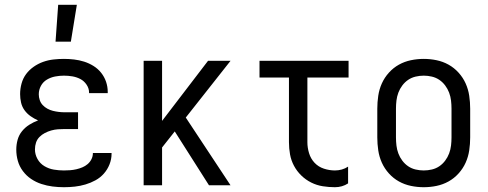

<svg xmlns="http://www.w3.org/2000/svg" viewBox="-20 -774 2040 802"><path d="M247 8Q223 8 199.5 5Q176 2 153 -5.5Q130 -13 110 -26.5Q90 -40 75.5 -59.5Q61 -79 54.5 -102Q48 -125 48 -149Q48 -170 53.5 -190Q59 -210 72 -226Q85 -242 102.5 -253Q120 -264 139 -271Q123 -278 108 -288.5Q93 -299 82.5 -313.5Q72 -328 68 -345.5Q64 -363 64 -381Q64 -403 70 -425Q76 -447 89 -464.5Q102 -482 120.5 -495Q139 -508 160 -515.5Q181 -523 203 -525.5Q225 -528 247 -528Q268 -528 289.5 -525.5Q311 -523 331.5 -516.5Q352 -510 370.5 -498.5Q389 -487 402.5 -470Q416 -453 423 -432.5Q430 -412 430 -390V-385H352V-388Q352 -405 341.5 -420.5Q331 -436 315.5 -444Q300 -452 282.5 -455Q265 -458 247 -458Q229 -458 210.5 -454.5Q192 -451 176 -441.5Q160 -432 151 -415.5Q142 -399 142 -380Q142 -368 146 -356Q150 -344 158.5 -335Q167 -326 178 -320Q189 -314 201 -311Q213 -308 225.5 -306.5Q238 -305 250 -305H306V-235H250Q236 -235 222 -234Q208 -233 194 -229Q180 -225 167.5 -218.5Q155 -212 145 -202Q135 -192 130.5 -178.5Q126 -165 126 -150Q126 -129 136.5 -110Q147 -91 165.5 -80Q184 -69 205 -65.5Q226 -62 247 -62Q260 -62 273 -63Q286 -64 299 -67Q312 -70 324 -75Q336 -80 346 -88.5Q356 -97 362 -109Q368 -121 368 -134V-135H446V-132Q446 -109 437.5 -87.5Q429 -66 414 -49Q399 -32 379 -21Q359 -10 337 -3.5Q315 3 292.5 5.5Q270 8 247 8ZM212 -600 223 -754H301L276 -600Z M580 0V-520H657V-269L849 -520H943L756 -283L943 0H853L710 -225L657 -158V0Z M1379 8Q1354 8 1328.5 4Q1303 0 1280 -11.5Q1257 -23 1238.5 -41Q1220 -59 1208 -81.5Q1196 -104 1191.5 -129Q1187 -154 1187 -180V-450H1064V-520H1436V-450H1264V-180Q1264 -157 1271 -134Q1278 -111 1294 -94Q1310 -77 1333 -69.5Q1356 -62 1379 -62Q1394 -62 1408 -66Q1422 -70 1434 -78V-8Q1422 0 1408 4Q1394 8 1379 8Z M1750 8Q1723 8 1696.5 2.5Q1670 -3 1646.5 -16Q1623 -29 1604.5 -49.5Q1586 -70 1575 -94.5Q1564 -119 1560 -146Q1556 -173 1556 -200V-320Q1556 -347 1560 -374Q1564 -401 1575 -425.5Q1586 -450 1604.5 -470.5Q1623 -491 1646.5 -504Q1670 -517 1696.5 -522.5Q1723 -528 1750 -528Q1777 -528 1803.5 -522.5Q1830 -517 1853.5 -504Q1877 -491 1895.5 -470.5Q1914 -450 1925 -425.5Q1936 -401 1940 -374Q1944 -347 1944 -320V-200Q1944 -173 1940 -146Q1936 -119 1925 -94.5Q1914 -70 1895.5 -49.5Q1877 -29 1853.5 -16Q1830 -3 1803.5 2.5Q1777 8 1750 8ZM1750 -62Q1767 -62 1784 -66Q1801 -70 1815 -79.5Q1829 -89 1839.5 -103Q1850 -117 1856 -133Q1862 -149 1864 -166Q1866 -183 1866 -200V-320Q1866 -337 1864 -354Q1862 -371 1856 -387Q1850 -403 1839.5 -417Q1829 -431 1815 -440.5Q1801 -450 1784 -454Q1767 -458 1750 -458Q1733 -458 1716 -454Q1699 -450 1685 -440.5Q1671 -431 1660.5 -417Q1650 -403 1644 -387Q1638 -371 1636 -354Q1634 -337 1634 -320V-200Q1634 -183 1636 -166Q1638 -149 1644 -133Q1650 -117 1660.5 -103Q1671 -89 1685 -79.5Q1699 -70 1716 -66Q1733 -62 1750 -62Z"/></svg>

Font: Moesevka
Style: Regular
Weight: 400
Monospace: yes
Designer: Belleve Invis
Foundry: Belleve Invis
Version: Version 32.5.0; ttfautohint (v1.8.4)